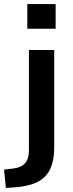

<svg xmlns="http://www.w3.org/2000/svg" viewBox="-67 -736 360 949"><path d="M68 -594V-716H208V-594ZM-38 193 -47 102 -1 97Q38 92 57 70.5Q76 49 76 7V-489H201V-9Q201 40 190 76Q179 112 156 136Q133 160 95.5 173Q58 186 5 190Z"/></svg>

Font: Nunito Sans 12pt ExtraLight
Style: Regular
Weight: 200
Designer: Vernon Adams
Foundry: Vernon Adams
Version: Version 3.101;gftools[0.9.27]